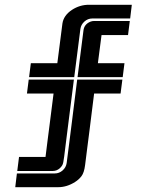

<svg xmlns="http://www.w3.org/2000/svg" viewBox="-20 -610 607 793"><path d="M508.8 -465.3H399.4L384.3 -349.1H494.1L486.8 -291.5H300.3L324.7 -483.9Q327.6 -509.8 353.5 -520.5Q360.8 -523.4 369.1 -523.4H516.1ZM107.4 -349.1H216.8L237.8 -512.7Q242.7 -546.4 277.3 -569.3Q309.6 -590.3 347.2 -590.3H524.4L517.6 -533.7H361.3Q342.8 -533.7 328.6 -521Q314.5 -508.3 312 -490.2L286.6 -291.5H100.1ZM58.6 38.1H168Q172.9 -1.5 176.8 -32.2Q180.7 -63.5 184.6 -92.8Q195.8 -182.6 201.2 -223.6H91.3L98.6 -281.2H285.2Q285.2 -281.2 267.6 -142.6Q258.8 -73.2 253.7 -32.7Q248.5 7.8 245.1 36.4Q241.7 64.9 237.5 72Q233.4 79.1 227.5 84.5Q214.4 96.2 198.2 96.2H51.3ZM368.7 -223.6Q362.8 -178.2 358.4 -141.4Q354 -104.5 349.4 -69.1Q344.7 -33.7 340.1 3.2Q335.4 40 331.5 71.5Q327.6 103 316.7 117.4Q305.7 131.8 290 141.6Q256.3 163.1 220.2 163.1H43L49.8 106.4H206.1Q224.6 106.4 238.8 93.8Q252.9 81.1 255.4 63Q261.7 13.2 267.1 -28.1Q272.5 -69.3 277.3 -108.9Q289.6 -207 298.8 -281.2H485.4L478 -223.6Z"/></svg>

Font: Ebtekar Inline 2
Style: Inline-2
Weight: 500
Designer: Arman Khorramak
Foundry: Arman Khorramak
Version: Version 2.000